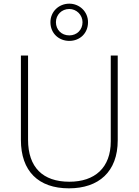

<svg xmlns="http://www.w3.org/2000/svg" viewBox="-20 -1017 756 1047"><path d="M358 -794C415 -794 460 -835 460 -896C460 -953 414 -997 358 -997C301 -997 255 -954 255 -896C255 -834 302 -794 358 -794ZM358 -824C315 -824 285 -855 285 -896C285 -936 316 -968 358 -968C397 -968 430 -936 430 -896C430 -855 400 -824 358 -824ZM622 -252V-714H584V-246C584 -103 498 -26 358 -26C214 -26 133 -104 133 -255V-714H94V-254C94 -84 189 10 356 10C518 10 622 -80 622 -252Z"/></svg>

Font: Noto Sans Arabic ExtLt
Style: Regular
Weight: 200
Designer: Monotype Design Team, Nadine Chahine, Nizar Qandah and Khaled Hosny
Foundry: Monotype Imaging Inc.
Version: Version 2.012